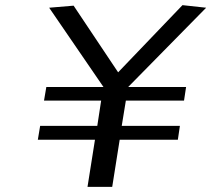

<svg xmlns="http://www.w3.org/2000/svg" viewBox="-20 -726 859 746"><path d="M151 -335 160 -388H382L171 -696L266 -704L439 -445L689 -706L781 -696L478 -388H703L695 -335H469L453 -237H679L671 -183H445L416 0H320L349 -183H127L136 -237H358L373 -335Z"/></svg>

Font: Georama Extended
Style: Italic
Weight: 400
Width: 7
Italic angle: -9°
Designer: Jean-Baptiste Levee
Foundry: Production Type
Version: Version 1.000